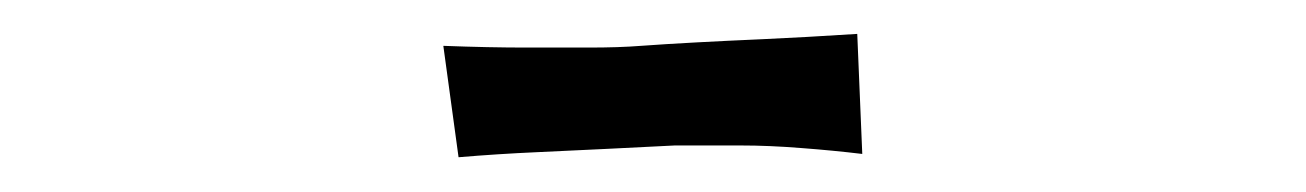

<svg xmlns="http://www.w3.org/2000/svg" viewBox="-20 -755 755 111"><path d="M236.3 -728.5Q262.7 -727.5 284.2 -727.5Q305.7 -727.5 320.3 -727.5Q337.9 -727.5 350.6 -728.5Q364.3 -729.5 382.8 -730.5Q399.4 -731.4 421.9 -732.4Q444.3 -733.4 475.6 -735.4L478.5 -666Q461.9 -668 443.4 -669.4Q424.8 -670.9 408.2 -670.9H370.1Q350.6 -669.9 330.1 -668.9Q312.5 -668 290 -667Q267.6 -666 245.1 -664.1Z"/></svg>

Font: Irish Grover
Style: Regular
Weight: 400
Designer: Squid
Foundry: Font Diner, Inc DBA Sideshow
Version: Version 1.001